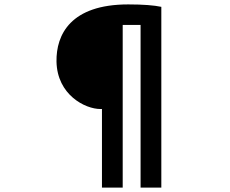

<svg xmlns="http://www.w3.org/2000/svg" viewBox="-20 -794 1040 870"><path d="M442 56H536V-681H617V56H711V-763C678 -770 629 -774 561 -774C300 -774 234 -637 236 -515C239 -364 366 -300 435 -300H442Z"/></svg>

Font: Noto Sans T Chinese Bold
Style: Bold
Weight: 700
Designer: Ryoko NISHIZUKA (kana & ideographs); Paul D. Hunt (Latin, Greek & Cyrillic); Wenlong ZHANG (bopomofo); Sandoll Communica
Foundry: Adobe Systems Incorporated
Version: Version 1.000;PS 1;hotconv 1.0.78;makeotf.lib2.5.61930